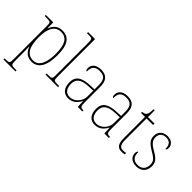

<svg xmlns="http://www.w3.org/2000/svg" viewBox="-38 -1472 2424 2424"><g transform="rotate(45 1174.0 -260.0)"><path d="M22 240H236V220H205C145 220 138 215 138 143V13C138 -50 136 -88 136 -108H138C163 -33 213 10 292 10C399 10 467 -80 467 -279C467 -463 411 -546 290 -546C209 -546 163 -496 141 -434H137L135 -536H2V-516H35C107 -516 110 -511 110 -442V143C110 215 104 220 43 220H22ZM294 -15C178 -15 138 -119 138 -278C138 -422 182 -521 291 -521C397 -521 439 -439 439 -276C439 -111 390 -15 294 -15Z M533 0H756V-20H735C662 -20 658 -24 658 -94V-760H533V-740H563C623 -740 630 -736 630 -662V-94C630 -24 626 -20 553 -20H533Z M944 10C1032 10 1078 -51 1102 -99H1104L1109 0H1190V-20H1185C1137 -20 1130 -33 1130 -107V-379C1130 -486 1089 -542 986 -542C886 -542 852 -487 852 -440C852 -410 859 -395 873 -395C873 -475 900 -517 986 -517C1081 -517 1102 -464 1102 -371V-306L1027 -303C881 -297 814 -251 814 -146C814 -40 869 10 944 10ZM947 -15C872 -15 842 -74 842 -145C842 -226 887 -275 1025 -280L1102 -283V-178C1102 -100 1036 -15 947 -15Z M1418 10C1506 10 1552 -51 1576 -99H1578L1583 0H1664V-20H1659C1611 -20 1604 -33 1604 -107V-379C1604 -486 1563 -542 1460 -542C1360 -542 1326 -487 1326 -440C1326 -410 1333 -395 1347 -395C1347 -475 1374 -517 1460 -517C1555 -517 1576 -464 1576 -371V-306L1501 -303C1355 -297 1288 -251 1288 -146C1288 -40 1343 10 1418 10ZM1421 -15C1346 -15 1316 -74 1316 -145C1316 -226 1361 -275 1499 -280L1576 -283V-178C1576 -100 1510 -15 1421 -15Z M1900 10C1916 10 1933 9 1952 5V-20C1932 -16 1919 -15 1899 -15C1848 -15 1826 -44 1826 -135V-511H1943V-536H1826V-657H1806C1806 -599 1799 -567 1784 -552C1773 -539 1753 -531 1727 -531V-511H1798V-141C1798 -29 1826 10 1900 10Z M2162 10C2245 10 2301 -45 2301 -129C2301 -189 2281 -231 2188 -283C2113 -325 2073 -361 2073 -421C2073 -475 2103 -517 2170 -517C2233 -517 2267 -486 2267 -405C2282 -405 2288 -420 2288 -447C2288 -495 2251 -542 2172 -542C2093 -542 2045 -493 2045 -422C2045 -351 2078 -316 2181 -255C2259 -211 2273 -178 2273 -131C2273 -63 2234 -15 2162 -15C2079 -15 2052 -61 2052 -138C2038 -138 2031 -124 2031 -94C2031 -50 2061 10 2162 10Z"/></g></svg>

Font: Noto Serif Thai SemiCondensed Thin
Style: Regular
Weight: 100
Width: 4
Designer: Monotype Design Team
Foundry: Monotype Imaging Inc.
Version: Version 2.002